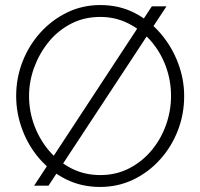

<svg xmlns="http://www.w3.org/2000/svg" viewBox="-20 -735 793 760"><path d="M376 5Q302 5 241 -25.5Q180 -56 136 -107Q92 -158 68 -222.5Q44 -287 44 -355Q44 -426 69 -490.5Q94 -555 139.5 -605.5Q185 -656 245.5 -685.5Q306 -715 377 -715Q452 -715 512.5 -684Q573 -653 617 -601Q661 -549 685 -485Q709 -421 709 -355Q709 -283 684 -218.5Q659 -154 613.5 -103.5Q568 -53 507.5 -24Q447 5 376 5ZM95 -355Q95 -294 116 -238Q137 -182 174.5 -138Q212 -94 263.5 -68Q315 -42 377 -42Q440 -42 492 -69Q544 -96 581 -141Q618 -186 637.5 -241.5Q657 -297 657 -355Q657 -416 636.5 -472Q616 -528 578 -572Q540 -616 488.5 -642Q437 -668 377 -668Q313 -668 261 -641Q209 -614 172.5 -569Q136 -524 115.5 -468.5Q95 -413 95 -355ZM639 -710 172 0H115L581 -710Z"/></svg>

Font: Raleway Thin Light
Style: Regular
Weight: 300
Version: Version 4.026